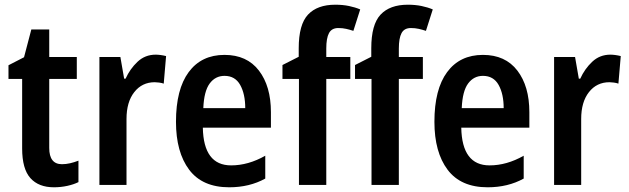

<svg xmlns="http://www.w3.org/2000/svg" viewBox="-20 -785 2670 815"><path d="M243 -88Q260 -88 277.5 -92Q295 -96 313 -103V-12Q293 -2 265.5 4Q238 10 209 10Q144 10 109 -29Q74 -68 74 -155V-450H16V-508L82 -542L113 -660H189V-543H306V-450H189V-157Q189 -88 243 -88Z M641 -553Q650 -553 661.5 -551.5Q673 -550 685 -547L675 -430Q667 -433 655.5 -434.5Q644 -436 637 -436Q583 -436 550 -394Q517 -352 517 -280V0H402V-543H491L507 -451H513Q532 -493 564 -523Q596 -553 641 -553Z M933 -552Q1028 -552 1079 -485.5Q1130 -419 1130 -309V-243H841Q844 -83 961 -83Q1034 -83 1106 -124V-27Q1039 10 953 10Q839 10 783 -64.5Q727 -139 727 -268Q727 -406 781 -479Q835 -552 933 -552ZM933 -463Q894 -463 870 -430.5Q846 -398 843 -326H1021Q1021 -386 999.5 -424.5Q978 -463 933 -463Z M1467 -450H1365V0H1249V-450H1179V-509L1248 -544V-580Q1248 -681 1287.5 -723Q1327 -765 1403 -765Q1435 -765 1461.5 -759.5Q1488 -754 1509 -745L1480 -654Q1465 -659 1449.5 -662.5Q1434 -666 1416 -666Q1388 -666 1376.5 -644.5Q1365 -623 1365 -579V-543H1467Z M1775 -450H1673V0H1557V-450H1487V-509L1556 -544V-580Q1556 -681 1595.5 -723Q1635 -765 1711 -765Q1743 -765 1769.5 -759.5Q1796 -754 1817 -745L1788 -654Q1773 -659 1757.5 -662.5Q1742 -666 1724 -666Q1696 -666 1684.5 -644.5Q1673 -623 1673 -579V-543H1775Z M2030 -552Q2125 -552 2176 -485.5Q2227 -419 2227 -309V-243H1938Q1941 -83 2058 -83Q2131 -83 2203 -124V-27Q2136 10 2050 10Q1936 10 1880 -64.5Q1824 -139 1824 -268Q1824 -406 1878 -479Q1932 -552 2030 -552ZM2030 -463Q1991 -463 1967 -430.5Q1943 -398 1940 -326H2118Q2118 -386 2096.5 -424.5Q2075 -463 2030 -463Z M2571 -553Q2580 -553 2591.5 -551.5Q2603 -550 2615 -547L2605 -430Q2597 -433 2585.5 -434.5Q2574 -436 2567 -436Q2513 -436 2480 -394Q2447 -352 2447 -280V0H2332V-543H2421L2437 -451H2443Q2462 -493 2494 -523Q2526 -553 2571 -553Z"/></svg>

Font: Noto Sans Malayalam Condensed SemiBold
Style: Regular
Weight: 600
Width: 3
Designer: Jelle Bosma - Monotype Design Team
Foundry: Monotype Imaging Inc.
Version: Version 2.104; ttfautohint (v1.8.4.7-5d5b)